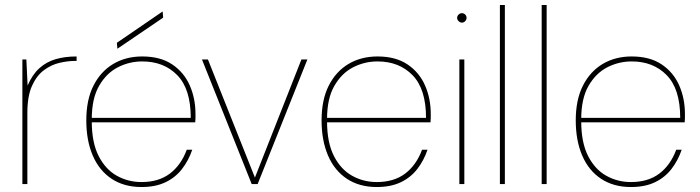

<svg xmlns="http://www.w3.org/2000/svg" viewBox="-20 -740 2815 772"><path d="M70 0V-501H86L91 -396Q110 -440 138 -465.5Q166 -491 203.5 -502Q241 -513 288 -513V-495H280Q253 -495 220 -487.5Q187 -480 157.5 -458.5Q128 -437 109 -395.5Q90 -354 90 -286V0Z M549 12Q479 12 429 -21Q379 -54 353 -114.5Q327 -175 327 -256Q327 -339 356 -396Q385 -453 435.5 -483Q486 -513 552 -513Q625 -513 672.5 -481Q720 -449 743 -396.5Q766 -344 766 -282Q766 -273 766 -265.5Q766 -258 765 -248H338V-266H747Q747 -382 693 -437.5Q639 -493 552 -493Q500 -493 454 -469.5Q408 -446 378.5 -395Q349 -344 349 -261V-252Q349 -167 376.5 -113Q404 -59 449.5 -33.5Q495 -8 549 -8Q618 -8 663 -42Q708 -76 731 -138H753Q738 -94 711.5 -60Q685 -26 645 -7Q605 12 549 12ZM452 -544 450 -568 634 -694 636 -669Z M992 0 792 -501H816L1005 -26L1192 -501H1216L1016 0Z M1495 12Q1425 12 1375 -21Q1325 -54 1299 -114.5Q1273 -175 1273 -256Q1273 -339 1302 -396Q1331 -453 1381.5 -483Q1432 -513 1498 -513Q1571 -513 1618.5 -481Q1666 -449 1689 -396.5Q1712 -344 1712 -282Q1712 -273 1712 -265.5Q1712 -258 1711 -248H1284V-266H1693Q1693 -382 1639 -437.5Q1585 -493 1498 -493Q1446 -493 1400 -469.5Q1354 -446 1324.5 -395Q1295 -344 1295 -261V-252Q1295 -167 1322.5 -113Q1350 -59 1395.5 -33.5Q1441 -8 1495 -8Q1564 -8 1609 -42Q1654 -76 1677 -138H1699Q1684 -94 1657.5 -60Q1631 -26 1591 -7Q1551 12 1495 12Z M1827 0V-501H1847V0ZM1837 -649Q1830 -649 1824 -655Q1818 -661 1818 -668Q1818 -676 1824 -681.5Q1830 -687 1837 -687Q1845 -687 1850.5 -681.5Q1856 -676 1856 -668Q1856 -661 1850.5 -655Q1845 -649 1837 -649Z M1990 0V-720H2010V0Z M2158 0V-720H2178V0Z M2517 12Q2447 12 2397 -21Q2347 -54 2321 -114.5Q2295 -175 2295 -256Q2295 -339 2324 -396Q2353 -453 2403.5 -483Q2454 -513 2520 -513Q2593 -513 2640.5 -481Q2688 -449 2711 -396.5Q2734 -344 2734 -282Q2734 -273 2734 -265.5Q2734 -258 2733 -248H2306V-266H2715Q2715 -382 2661 -437.5Q2607 -493 2520 -493Q2468 -493 2422 -469.5Q2376 -446 2346.5 -395Q2317 -344 2317 -261V-252Q2317 -167 2344.5 -113Q2372 -59 2417.5 -33.5Q2463 -8 2517 -8Q2586 -8 2631 -42Q2676 -76 2699 -138H2721Q2706 -94 2679.5 -60Q2653 -26 2613 -7Q2573 12 2517 12Z"/></svg>

Font: DM Sans 17pt Thin
Style: Regular
Weight: 250
Version: Version 4.004;gftools[0.9.30]